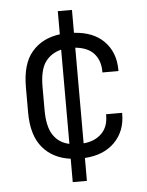

<svg xmlns="http://www.w3.org/2000/svg" viewBox="-52 -649 606 791"><g transform="rotate(-5 251.5 -253.5)"><path d="M377.9 -339.8V-344.7Q377.9 -390.6 350.6 -419.9Q325.2 -446.3 275.4 -451.2V-55.7Q322.3 -59.6 350.6 -87.9Q377.9 -115.2 377.9 -162.1V-167H444.3V-163.1Q444.3 -90.8 398.4 -44.9Q353.5 0 275.4 4.9V99.6H216.8V2.9Q143.6 -6.8 101.6 -56.6Q58.6 -107.4 58.6 -202.1V-305.7Q58.6 -403.3 100.6 -452.1Q142.6 -502 216.8 -511.7V-607.4H275.4V-512.7Q354.5 -507.8 398.4 -463.9Q444.3 -418 444.3 -344.7V-339.8ZM150.4 -102.5Q173.8 -67.4 216.8 -58.6V-448.2Q173.8 -437.5 150.4 -404.3Q127 -371.1 127 -301.8V-206.1Q127 -137.7 150.4 -102.5Z"/></g></svg>

Font: Dinish
Style: Regular
Weight: 400
Designer: Bert Driehuis
Foundry: Playbeing
Version: Version 3.006; git-39231f3c-release